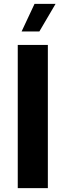

<svg xmlns="http://www.w3.org/2000/svg" viewBox="-20 -975 340 995"><path d="M72 -742H228V0H72ZM159 -955H268L184 -812H92Z"/></svg>

Font: Chess Sans
Style: Bold
Weight: 700
Designer: Wolf Bōese
Foundry: Wolf Bōese
Version: Version 7.223